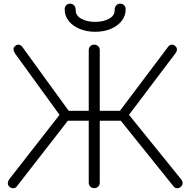

<svg xmlns="http://www.w3.org/2000/svg" viewBox="-20 -1024 1036 1045"><path d="M31 -8Q22 -17 22.5 -27.5Q23 -38 30 -48L304 -399L61 -734Q54 -745 53.5 -755.5Q53 -766 63 -774Q72 -782 81.5 -781Q91 -780 99 -772L372 -396L71 -9Q64 1 51.5 0.5Q39 0 31 -8ZM493 0Q480 0 471.5 -8.5Q463 -17 463 -30V-367H319V-421H463V-751Q463 -764 471.5 -772.5Q480 -781 493 -781Q506 -781 514.5 -772.5Q523 -764 523 -751V-421H667V-367H523V-30Q523 -17 514.5 -8.5Q506 0 493 0ZM965 -8Q957 0 945 0.5Q933 1 925 -9L614 -396L897 -772Q905 -780 914.5 -781Q924 -782 933 -774Q943 -766 943 -755.5Q943 -745 935 -734L682 -399L966 -48Q974 -38 974 -27.5Q974 -17 965 -8ZM498 -851Q451 -851 413 -867Q375 -883 353.5 -910.5Q332 -938 332 -973Q332 -987 340.5 -995.5Q349 -1004 362 -1004Q375 -1004 383.5 -994.5Q392 -985 392 -968Q392 -939 422.5 -922Q453 -905 498 -905Q543 -905 573.5 -922Q604 -939 604 -968Q604 -985 612.5 -994.5Q621 -1004 634 -1004Q647 -1004 655.5 -995.5Q664 -987 664 -973Q664 -938 642.5 -910.5Q621 -883 583.5 -867Q546 -851 498 -851Z"/></svg>

Font: ComfortaaLight
Style: Regular
Weight: 300
Designer: Johan Aakerlund
Foundry: Johan Aakerlund
Version: Version 3.104; ttfautohint (v1.8.1.43-b0c9)